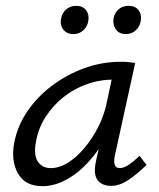

<svg xmlns="http://www.w3.org/2000/svg" viewBox="-20 -632 547 659"><path d="M126 7Q66 7 41.5 -37Q17 -81 29 -143Q40 -200 74 -250Q108 -300 158.5 -338Q209 -376 269.5 -398Q330 -420 395 -420Q411 -420 422.5 -418.5Q434 -417 444 -416L374 -97Q366 -55 391 -55Q405 -55 422 -66.5Q439 -78 459 -97L483 -66Q447 -31 418 -12.5Q389 6 361 6Q341 6 326.5 -3Q312 -12 307.5 -30Q303 -48 309 -77L346 -243L387 -277Q374 -218 347 -167Q320 -116 284 -76.5Q248 -37 207 -15Q166 7 126 7ZM154 -55Q184 -55 214 -74Q244 -93 271 -125.5Q298 -158 318 -198Q338 -238 346 -278L369 -386L407 -356Q399 -358 390 -358.5Q381 -359 373 -359Q323 -359 278 -343Q233 -327 197 -298Q161 -269 136 -230Q111 -191 103 -143Q95 -98 110.5 -76.5Q126 -55 154 -55ZM232 -515Q209 -515 197 -531Q185 -547 190 -570Q194 -589 208 -600.5Q222 -612 242 -612Q264 -612 275.5 -597Q287 -582 283 -560Q280 -541 266 -528Q252 -515 232 -515ZM412 -515Q389 -515 377.5 -531.5Q366 -548 370 -570Q374 -589 387.5 -600.5Q401 -612 422 -612Q444 -612 455.5 -597Q467 -582 463 -560Q460 -541 446 -528Q432 -515 412 -515Z"/></svg>

Font: Ysabeau Office Medium
Style: Italic
Weight: 500
Italic angle: -12°
Designer: Christian Thalmann (Catharsis Fonts)
Version: Version 2.001;gftools[0.9.30]; featfreeze: tnum,lnum,ss02